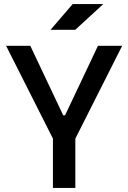

<svg xmlns="http://www.w3.org/2000/svg" viewBox="-20 -917 626 937"><path d="M246.6 -224.1 9.8 -693.4H127.9L288.6 -354H297.4L458 -693.4H576.2L339.4 -224.1ZM238.3 0V-341.8H347.7V0ZM226.6 -771.5 334.5 -897H483.9L347.2 -771.5Z"/></svg>

Font: Cascadia Code Medium
Style: Regular
Weight: 500
Monospace: yes
Designer: Aaron Bell
Foundry: Saja Typeworks
Version: Version 2407.024